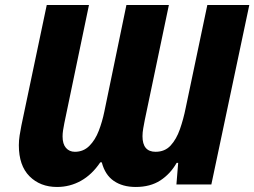

<svg xmlns="http://www.w3.org/2000/svg" viewBox="-20 -734 1012 764"><path d="M207 10Q140 10 97.5 -32.5Q55 -75 55 -156Q55 -175 58 -194.5Q61 -214 65 -234L166 -714H334L236 -244Q233 -229 231 -216Q229 -203 229 -191Q229 -161 242.5 -145.5Q256 -130 278 -130Q312 -130 335.5 -153.5Q359 -177 373 -213.5Q387 -250 395 -289L483 -714H652L556 -256Q553 -240 550 -223.5Q547 -207 547 -192Q547 -130 599 -130Q636 -130 659 -155Q682 -180 696 -220Q710 -260 719 -305L805 -714H972L821 0H682L689 -86H683Q658 -42 618 -16Q578 10 520 10Q468 10 433 -14Q398 -38 385 -88H379Q346 -39 302 -14.5Q258 10 207 10Z"/></svg>

Font: Noto Sans Disp ExtBd
Style: Italic
Weight: 800
Italic angle: -12°
Designer: Monotype Design Team
Foundry: Monotype Imaging Inc.
Version: Version 2.000;GOOG;noto-source:20170915:90ef993387c0